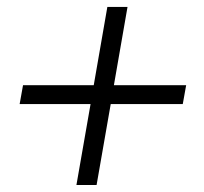

<svg xmlns="http://www.w3.org/2000/svg" viewBox="-20 -609 592 558"><path d="M350.6 -588.9H292L252.4 -361.3H46.9L37.1 -306.6H243.2L202.1 -71.3H260.7L301.8 -306.6H511.2L521 -361.3H311Z"/></svg>

Font: Roboto Light
Style: Italic
Weight: 300
Italic angle: -12°
Designer: Google
Version: Version 2.137; 2017